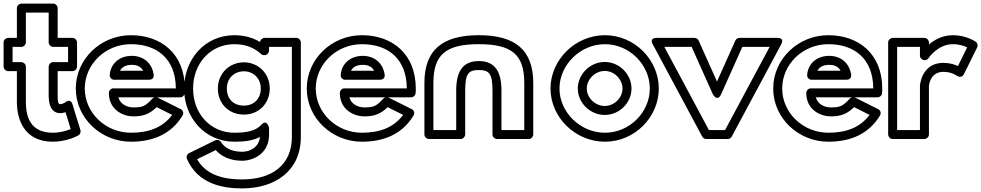

<svg xmlns="http://www.w3.org/2000/svg" viewBox="-29 -749 5463 1069"><path d="M115 -513V-679H242V-513C242 -497.9 256.3 -488 267 -488H350V-403H267C251.9 -403 242 -388.7 242 -378V-215C242 -166.6 256.6 -119 307 -119C317.8 -119 330.2 -122.2 335.9 -124.2L364.7 -30.4C343.1 -21.6 306.7 -10 265 -10C142.9 -10 115 -94.9 115 -181V-378C115 -393.1 100.7 -403 90 -403H41V-488H90C105.1 -488 115 -502.3 115 -513ZM65 -538H16C5.3 -538 -9 -528.1 -9 -513V-378C-9 -367.3 0.9 -353 16 -353H65V-181C65 -85.1 105.1 40 265 40C344.8 40 404.1 6.6 407.6 4.6C416.5 -0.9 422.4 -12.8 418.9 -24.4L374.9 -167.4C363.4 -204.8 336 -180 336 -180C335.6 -179.7 318.7 -169 307 -169C301.4 -169 292 -167.4 292 -215V-353H375C385.7 -353 400 -362.9 400 -378V-513C400 -523.7 390.1 -538 375 -538H292V-704C292 -714.7 282.1 -729 267 -729H90C79.3 -729 65 -719.1 65 -704Z M831 -207C826.7 -205.7 822.7 -203.3 819.7 -200.1C779.3 -156.8 765.3 -151 713 -151C681.1 -151 641.3 -166.9 630.1 -207ZM845 -207H974C985.2 -207 996.6 -215.6 998.7 -227.9C1000.3 -237.9 1000 -248.7 1000 -256C1000 -450.2 867.1 -553 700 -553C532 -553 393 -420.6 393 -256C393 -92.3 532 40 700 40C819.4 40 924 -0.1 987.5 -106.2C996.2 -120.8 988.6 -135.7 977.2 -141.4L849.2 -205.4C848.3 -205.8 846.4 -206.6 845 -207ZM950 -257H602C586.9 -257 577 -242.7 577 -232C577 -134.4 660.6 -101 713 -101C768.1 -101 803.6 -113.7 843.2 -152.5L929.5 -109.3C876.8 -38.5 799 -10 700 -10C558 -10 443 -121.7 443 -256C443 -391.4 558 -503 700 -503C844.9 -503 949.1 -422.1 950 -257ZM607 -305H802C811.8 -305 830.1 -310.8 826.7 -333.7C817 -399.5 767.9 -438 705 -438C632.6 -438 585.9 -391.7 582.1 -331.6C581.2 -318.7 590.5 -305 607 -305ZM639 -355C648.6 -373.3 668.2 -388 705 -388C736.4 -388 756.4 -376.5 768.2 -355Z M1068.5 137.4 1172.3 86.6C1200 118.5 1247.9 146 1319 146C1375.2 146 1469 110.8 1469 1V-37C1469 -37 1457.9 -89.7 1425.5 -53.8C1395.5 -20.6 1344.8 -10 1276 -10C1141.2 -10 1046 -117.7 1046 -256C1046 -394.4 1141.3 -503 1276 -503C1338.5 -503 1386.7 -483.3 1424 -448.7C1428.6 -444.4 1434.7 -442 1441 -442H1444C1459.1 -442 1469 -456.3 1469 -467V-488H1596V14C1596 169.4 1485.5 250 1319 250C1220.8 250 1119.7 228.6 1068.5 137.4ZM1024 103.5C1013 108.9 1006.6 123.4 1012 135.9C1072.2 275.1 1209.8 300 1319 300C1502.5 300 1646 202.6 1646 14V-513C1646 -523.7 1636.1 -538 1621 -538H1444C1434 -538 1420.2 -529.2 1419.1 -514.9C1379.9 -539 1330.6 -553 1276 -553C1110.7 -553 996 -417.6 996 -256C996 -94.3 1110.8 40 1276 40C1327.8 40 1375.7 35.6 1418.4 13.6C1412.3 74.1 1359.1 96 1319 96C1250.1 96 1215.9 65.7 1201.3 41.9C1195 31.6 1180.7 26.8 1169 32.5ZM1184 -256C1184 -173.1 1243.7 -111 1329 -111C1411.4 -111 1473 -172.8 1473 -256C1473 -340.6 1408.4 -402 1329 -402C1248.8 -402 1184 -340.7 1184 -256ZM1234 -256C1234 -313.3 1275.2 -352 1329 -352C1381.6 -352 1423 -313.4 1423 -256C1423 -199.2 1384.6 -161 1329 -161C1270.3 -161 1234 -198.9 1234 -256Z M2117 -207C2112.7 -205.7 2108.7 -203.3 2105.7 -200.1C2065.3 -156.8 2051.3 -151 1999 -151C1967.1 -151 1927.3 -166.9 1916.1 -207ZM2131 -207H2260C2271.2 -207 2282.6 -215.6 2284.7 -227.9C2286.3 -237.9 2286 -248.7 2286 -256C2286 -450.2 2153.1 -553 1986 -553C1818 -553 1679 -420.6 1679 -256C1679 -92.3 1818 40 1986 40C2105.4 40 2210 -0.1 2273.5 -106.2C2282.2 -120.8 2274.6 -135.7 2263.2 -141.4L2135.2 -205.4C2134.3 -205.8 2132.4 -206.6 2131 -207ZM2236 -257H1888C1872.9 -257 1863 -242.7 1863 -232C1863 -134.4 1946.6 -101 1999 -101C2054.1 -101 2089.6 -113.7 2129.2 -152.5L2215.5 -109.3C2162.8 -38.5 2085 -10 1986 -10C1844 -10 1729 -121.7 1729 -256C1729 -391.4 1844 -503 1986 -503C2130.9 -503 2235.1 -422.1 2236 -257ZM1893 -305H2088C2097.8 -305 2116.1 -310.8 2112.7 -333.7C2103 -399.5 2053.9 -438 1991 -438C1918.6 -438 1871.9 -391.7 1868.1 -331.6C1867.2 -318.7 1876.5 -305 1893 -305ZM1925 -355C1934.6 -373.3 1954.2 -388 1991 -388C2022.4 -388 2042.4 -376.5 2054.2 -355Z M2561 0V-244C2561 -340.4 2579.8 -359 2637 -359C2694.2 -359 2713 -340.4 2713 -244V0C2713 15.1 2727.3 25 2738 25H2915C2930.1 25 2940 10.7 2940 0V-287C2940 -473.1 2837.1 -553 2637 -553C2436.9 -553 2334 -473.1 2334 -287V0C2334 15.1 2348.3 25 2359 25H2536C2551.1 25 2561 10.7 2561 0ZM2511 -25H2384V-287C2384 -444.9 2453.1 -503 2637 -503C2820.9 -503 2890 -444.9 2890 -287V-25H2763V-244C2763 -349.6 2727.8 -409 2637 -409C2546.2 -409 2511 -349.6 2511 -244Z M3086 -256C3086 -386.7 3200.7 -503 3339 -503C3477 -503 3589 -387.1 3589 -256C3589 -125 3477.1 -10 3339 -10C3200.6 -10 3086 -125.4 3086 -256ZM3036 -256C3036 -96.6 3173.4 40 3339 40C3504.9 40 3639 -97 3639 -256C3639 -414.9 3505 -553 3339 -553C3173.3 -553 3036 -415.3 3036 -256ZM3188 -256C3188 -176.6 3256.3 -109 3338 -109C3419.9 -109 3487 -176.8 3487 -256C3487 -335 3420.1 -404 3338 -404C3256.1 -404 3188 -335.2 3188 -256ZM3238 -256C3238 -306.8 3283.9 -354 3338 -354C3391.9 -354 3437 -307 3437 -256C3437 -205.2 3392.1 -159 3338 -159C3283.7 -159 3238 -205.4 3238 -256Z M3821.8 -488 3940.2 -223.8C3940.2 -223.8 3965.6 -178.6 3985.8 -223.8L4104.2 -488H4256.2L4008 -25H3918L3669.8 -488ZM3860.8 -523.2C3857.4 -530.9 3848.2 -538 3838 -538H3628C3582 -538 3606 -501.2 3606 -501.2L3881 11.8C3884.9 19.1 3893.6 25 3903 25H4023C4031.3 25 4040.6 20.1 4045 11.8L4320 -501.2C4341.8 -541.7 4298 -538 4298 -538H4088C4079.6 -538 4069.4 -532.6 4065.2 -523.2L3963 -295.1Z M4714 -207C4709.7 -205.7 4705.7 -203.3 4702.7 -200.1C4662.3 -156.8 4648.3 -151 4596 -151C4564.1 -151 4524.3 -166.9 4513.1 -207ZM4728 -207H4857C4868.2 -207 4879.6 -215.6 4881.7 -227.9C4883.3 -237.9 4883 -248.7 4883 -256C4883 -450.2 4750.1 -553 4583 -553C4415 -553 4276 -420.6 4276 -256C4276 -92.3 4415 40 4583 40C4702.4 40 4807 -0.1 4870.5 -106.2C4879.2 -120.8 4871.6 -135.7 4860.2 -141.4L4732.2 -205.4C4731.3 -205.8 4729.4 -206.6 4728 -207ZM4833 -257H4485C4469.9 -257 4460 -242.7 4460 -232C4460 -134.4 4543.6 -101 4596 -101C4651.1 -101 4686.6 -113.7 4726.2 -152.5L4812.5 -109.3C4759.8 -38.5 4682 -10 4583 -10C4441 -10 4326 -121.7 4326 -256C4326 -391.4 4441 -503 4583 -503C4727.9 -503 4832.1 -422.1 4833 -257ZM4490 -305H4685C4694.8 -305 4713.1 -310.8 4709.7 -333.7C4700 -399.5 4650.9 -438 4588 -438C4515.6 -438 4468.9 -391.7 4465.1 -331.6C4464.2 -318.7 4473.5 -305 4490 -305ZM4522 -355C4531.6 -373.3 4551.2 -388 4588 -388C4619.4 -388 4639.4 -376.5 4651.2 -355Z M5299 -326.8 5311.4 -321.3C5322 -319.7 5332.7 -325.3 5337.4 -334.9L5411.4 -484.9C5416.7 -495.6 5413.4 -509.5 5403.2 -516.6C5401.3 -517.9 5351 -553 5277 -553C5217.9 -553 5173.9 -527.4 5143 -501.3V-513C5143 -523.7 5133.1 -538 5118 -538H4941C4930.3 -538 4916 -528.1 4916 -513V0C4916 10.7 4925.9 25 4941 25H5118C5128.7 25 5143 15.1 5143 0V-270C5143.3 -281.2 5154.2 -349 5223 -349C5270.3 -349 5297.4 -328.1 5299 -326.8ZM4966 -25V-488H5093V-439C5093 -423.9 5107.3 -414 5118 -414H5120C5128.7 -414 5136.8 -419.2 5140.8 -425.2C5143.3 -429.1 5193.4 -503 5277 -503C5310.6 -503 5339.4 -493.1 5356 -485.6L5304.6 -381.3C5286.2 -390 5258.5 -399 5223 -399C5108.5 -399 5093 -286.6 5093 -270V-25Z"/></svg>

Font: Hussar Techniczny
Style: Bold 
Weight: 700
Foundry: Cannot Into Space Fonts
Version: Version 0.77